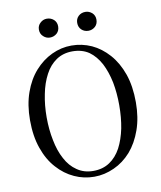

<svg xmlns="http://www.w3.org/2000/svg" viewBox="-93 -922 846 1012"><g transform="rotate(-10 330.0 -416.0)"><path d="M330 16Q385 16 437 -8Q488 -31 528 -76Q567 -121 590 -186Q613 -251 613 -333Q613 -419 590 -485Q567 -550 527 -595Q487 -640 437 -663Q386 -686 330 -686Q275 -686 224 -662Q173 -638 133 -593Q93 -548 70 -483Q47 -418 47 -336Q47 -250 70 -185Q93 -119 133 -75Q173 -30 224 -7Q274 16 330 16ZM330 -15Q280 -15 243 -41Q206 -66 183 -110Q159 -154 148 -212Q136 -270 136 -336Q136 -401 148 -459Q159 -516 183 -561Q206 -605 243 -630Q280 -655 330 -655Q381 -655 418 -630Q454 -604 478 -559Q501 -514 513 -456Q524 -398 524 -333Q524 -267 513 -210Q501 -152 478 -108Q454 -64 418 -40Q381 -15 330 -15ZM227 -747Q248 -747 264 -761Q279 -775 279 -798Q279 -820 264 -834Q248 -848 227 -848Q207 -848 192 -834Q176 -820 176 -798Q176 -775 192 -761Q207 -747 227 -747ZM433 -747Q453 -747 469 -761Q484 -775 484 -798Q484 -820 469 -834Q453 -848 433 -848Q411 -848 396 -834Q381 -820 381 -798Q381 -775 396 -761Q411 -747 433 -747Z"/></g></svg>

Font: Source Serif 4 48pt
Style: Regular
Weight: 400
Designer: Frank Grie√ühammer
Foundry: Adobe Systems Incorporated
Version: Version 4.004;hotconv 1.0.116;makeotfexe 2.5.65601